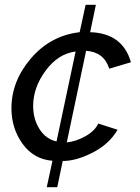

<svg xmlns="http://www.w3.org/2000/svg" viewBox="-20 -665 588 805"><path d="M176 120 200 9Q122 3 75 -61.5Q28 -126 28 -211Q28 -325 110 -420.5Q192 -516 314 -530L339 -645H382L358 -530Q494 -526 529 -404L438 -377Q416 -447 341 -452L260 -68Q296 -71 336.5 -93Q377 -115 392 -147L473 -121Q438 -61 369 -25.5Q300 10 243 10L220 120ZM217 -72 297 -449Q224 -440 171.5 -369Q119 -298 119 -221Q119 -166 145.5 -124Q172 -82 217 -72Z"/></svg>

Font: Raleway-v4020 Medium
Style: Italic
Weight: 500
Italic angle: -12°
Designer: Matt McInerney, Pablo Impallari, Rodrigo Fuenzalida
Foundry: Matt McInerney, Pablo Impallari, Rodrigo Fuenzalida
Version: Version 4.020;PS 004.020;hotconv 1.0.88;makeotf.lib2.5.64775